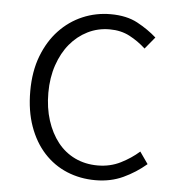

<svg xmlns="http://www.w3.org/2000/svg" viewBox="-45 -589 589 645"><g transform="rotate(5 249.5 -267.0)"><path d="M300 13Q248 13 203.5 -5.5Q159 -24 126 -60Q93 -96 74.5 -148Q56 -200 56 -266Q56 -333 76 -385Q96 -437 130 -473Q164 -509 208.5 -528Q253 -547 303 -547Q357 -547 394 -527Q431 -507 459 -482L426 -442Q401 -465 371.5 -480.5Q342 -496 304 -496Q264 -496 230 -479Q196 -462 171 -432Q146 -402 131.5 -359.5Q117 -317 117 -266Q117 -215 130.5 -173Q144 -131 168 -100.5Q192 -70 226.5 -53.5Q261 -37 303 -37Q345 -37 380 -54.5Q415 -72 442 -96L470 -56Q435 -26 393 -6.5Q351 13 300 13Z"/></g></svg>

Font: SpoqaHanSansJP-Light
Style: Regular
Weight: 300
Designer: [Source Han Sans]
Ryoko NISHIZUKA  (kana & ideographs); Paul D. Hunt (Latin, Greek & Cyrillic); Wenlong ZHANG  (bopomofo
Foundry: Spoqa (http://bi.spoqa.com)
Version: Version 1.002.20150607